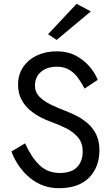

<svg xmlns="http://www.w3.org/2000/svg" viewBox="-20 -980 588 1010"><path d="M112 -226 40 -183Q73 -97 138.5 -43.5Q204 10 290 10Q394 10 448.5 -45.5Q503 -101 503 -190Q503 -238 486 -272.5Q469 -307 442 -330.5Q415 -354 384 -370Q353 -386 326 -396Q284 -412 247 -430Q210 -448 187 -471.5Q164 -495 164 -529Q164 -575 195.5 -602Q227 -629 279 -629Q318 -629 345 -612.5Q372 -596 391 -569.5Q410 -543 425 -514L494 -560Q480 -596 450.5 -630.5Q421 -665 378 -687.5Q335 -710 278 -710Q221 -710 175 -688.5Q129 -667 102 -627.5Q75 -588 75 -535Q75 -490 92.5 -457Q110 -424 137 -401Q164 -378 194.5 -362.5Q225 -347 251 -338Q291 -324 328.5 -305Q366 -286 390.5 -257Q415 -228 415 -183Q415 -131 385 -100.5Q355 -70 295 -70Q230 -70 187 -112Q144 -154 112 -226ZM458 -920 383 -960 233 -800 278 -770Z"/></svg>

Font: Jost-400-Book
Style: Regular
Weight: 400
Version: Version 3.200; ttfautohint (v0.97) -l 8 -r 50 -G 200 -x 14 -